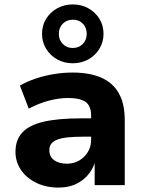

<svg xmlns="http://www.w3.org/2000/svg" viewBox="-20 -837 650 868"><path d="M244 11Q188 11 144 -10.5Q100 -32 75 -68.5Q50 -105 50 -151Q50 -204 80.5 -237.5Q111 -271 176.5 -286.5Q242 -302 348 -302H411V-219H354Q315 -219 286.5 -216Q258 -213 239.5 -206Q221 -199 212 -187.5Q203 -176 203 -158Q203 -129 224.5 -113Q246 -97 283 -97Q313 -97 337.5 -111Q362 -125 377 -149.5Q392 -174 392 -205V-314Q392 -359 366.5 -376.5Q341 -394 287 -394Q248 -394 203 -382.5Q158 -371 110 -346L70 -450Q103 -469 142 -482Q181 -495 223.5 -502Q266 -509 308 -509Q384 -509 436.5 -486.5Q489 -464 516.5 -416.5Q544 -369 544 -293V0H408V-99Q396 -66 373.5 -41.5Q351 -17 319 -3Q287 11 244 11ZM309 -551Q270 -551 238.5 -568.5Q207 -586 188.5 -616.5Q170 -647 170 -684Q170 -722 188.5 -752Q207 -782 238.5 -799.5Q270 -817 309 -817Q348 -817 379.5 -799.5Q411 -782 429.5 -752Q448 -722 448 -684Q448 -647 429.5 -616.5Q411 -586 379.5 -568.5Q348 -551 309 -551ZM309 -620Q336 -620 354 -638Q372 -656 372 -684Q372 -712 354.5 -730Q337 -748 309 -748Q282 -748 264 -730Q246 -712 246 -684Q246 -656 264 -638Q282 -620 309 -620Z"/></svg>

Font: Nunito Sans 9pt ExtraBold
Style: Regular
Weight: 800
Version: Version 3.101;gftools[0.9.27]